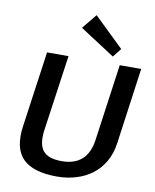

<svg xmlns="http://www.w3.org/2000/svg" viewBox="-102 -1043 913 1129"><g transform="rotate(10 354.0 -478.5)"><path d="M316 9Q174 9 112.5 -52.5Q51 -114 69 -246L133 -700H261L196 -242Q186 -160 217 -122.5Q248 -85 328 -85Q481 -85 503 -242L567 -700H695L632 -246Q623 -182 595 -134Q567 -86 525 -54.5Q483 -23 429.5 -7Q376 9 316 9ZM559 -795 518 -743 310 -878 382 -966Z"/></g></svg>

Font: Pathway Extreme 8pt Thin 12pt SemiBold
Style: Italic
Weight: 600
Italic angle: -8°
Version: Version 1.001;gftools[0.9.26]